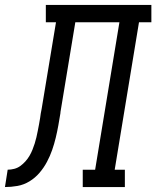

<svg xmlns="http://www.w3.org/2000/svg" viewBox="-76 -755 631 775"><path d="M-56 0 -45 -70Q-32 -70 -18.5 -73.5Q-5 -77 6 -85Q17 -93 26.5 -103.5Q36 -114 43 -126Q50 -138 55 -150.5Q60 -163 64 -175.5Q68 -188 71 -201Q74 -214 76.5 -227Q79 -240 81.5 -253Q84 -266 86 -279Q87 -288 88.5 -297Q90 -306 92 -315L150 -665H109V-735H535V-665H485L387 -70H428V0H258V-70H308L406 -665H228L168 -302Q168 -301 168 -300.5Q168 -300 168 -300V-299Q164 -274 159.5 -249Q155 -224 149 -199Q143 -174 134.5 -149.5Q126 -125 113.5 -101.5Q101 -78 83.5 -57.5Q66 -37 43 -23Q20 -9 -5.5 -4.5Q-31 0 -56 0Z"/></svg>

Font: Iosevka Curly Slab Oblique
Style: Regular
Weight: 400
Italic angle: -9°
Monospace: yes
Designer: Belleve Invis
Foundry: Belleve Invis
Version: Version 11.1.0; ttfautohint (v1.8.3)